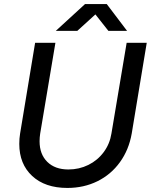

<svg xmlns="http://www.w3.org/2000/svg" viewBox="-20 -911 746 946"><path d="M75 -202Q75 -229 79 -253L153 -700H253L178 -253Q175 -234 175 -215Q175 -151 213 -113.5Q251 -76 317 -76Q370 -76 415.5 -98.5Q461 -121 491 -161.5Q521 -202 529 -253L604 -700H703L629 -253Q615 -173 571 -112Q527 -51 460 -18Q393 15 312 15Q202 15 138.5 -44Q75 -103 75 -202ZM399 -891H506L606 -759H514L450 -840L361 -759H255Z"/></svg>

Font: Oak Sans Medium
Style: Italic
Weight: 500
Italic angle: -9.49998°
Foundry: Erik Kennedy, Walven
Version: Version 1.000